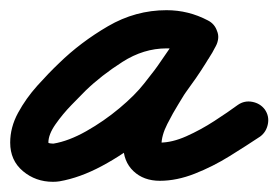

<svg xmlns="http://www.w3.org/2000/svg" viewBox="-44 -314 547 377"><path d="M364 -274Q378 -267 382.5 -252Q387 -237 380 -224Q373 -210 358 -205.5Q343 -201 330 -208Q318 -214 308 -216.5Q298 -219 283 -219Q238 -219 196.5 -192.5Q155 -166 124 -136Q114 -126 96.5 -108Q79 -90 65 -70Q51 -50 51 -34Q51 -33 54.5 -32.5Q58 -32 60 -32Q61 -32 61 -32Q91 -37 125.5 -56.5Q160 -76 190.5 -101.5Q221 -127 239 -150Q260 -176 278.5 -202.5Q297 -229 313 -258Q322 -274 336.5 -277Q351 -280 363 -273Q376 -267 382 -253.5Q388 -240 380 -224Q373 -210 365 -198Q365 -198 366 -199Q366 -200 366 -200Q363 -195 360 -190.5Q357 -186 354 -181Q354 -181 354 -181Q354 -181 354 -181Q342 -163 329.5 -145.5Q317 -128 306 -109Q306 -109 306 -109Q306 -109 306 -109Q296 -93 284.5 -70.5Q273 -48 273 -29Q273 -27 269 -30.5Q265 -34 270 -34Q294 -34 322 -46.5Q350 -59 377 -76.5Q404 -94 423 -108Q436 -117 451.5 -114Q467 -111 476 -99Q485 -86 482 -70.5Q479 -55 467 -46Q440 -28 407 -7.5Q374 13 338.5 27Q303 41 270 41Q238 41 218 22Q198 3 198 -29Q198 -59 212 -91.5Q226 -124 242 -149Q242 -149 242 -149Q242 -149 242 -149Q254 -168 266.5 -186Q279 -204 292 -223Q292 -223 292 -223Q292 -223 292 -223Q294 -227 296.5 -230.5Q299 -234 302 -238Q302 -238 302 -239Q303 -240 303 -240Q308 -248 312 -256Q320 -273 335 -275.5Q350 -278 362 -272Q375 -265 381.5 -251.5Q388 -238 379 -222Q361 -190 341 -161Q321 -132 299 -104Q275 -73 237 -42Q199 -11 156 12Q113 35 73 42Q67 43 60 43Q26 43 1 22Q-24 1 -24 -34Q-24 -64 -8.5 -92.5Q7 -121 29.5 -146Q52 -171 72 -190Q114 -231 168 -262.5Q222 -294 283 -294Q326 -294 364 -274Q364 -274 364 -274Q364 -274 364 -274Z"/></svg>

Font: FRB American Cursive Guidelines Arrows Extrabold
Style: Bold Italic
Weight: 800
Italic angle: -25°
Version: Version 2.0;Modular Font Editor K font №1